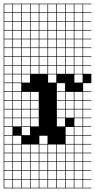

<svg xmlns="http://www.w3.org/2000/svg" viewBox="-20 -785 516 1043"><path d="M0 238.1V-765.1H476.2V-761.9H431.7V-717.5H476.2V-714.3H431.7V-669.8H476.2V-666.7H431.7V-622.2H476.2V-619H431.7V-574.6H476.2V-571.4H431.7V-527H476.2V-523.8H431.7V-479.4H476.2V-476.2H431.7V-431.7H476.2V-428.6H431.7V-384.1H476.2V-333.3H431.7V-288.9H476.2V-285.7H431.7V-241.3H476.2V-238.1H431.7V-193.7H476.2V-190.5H431.7V-146H476.2V-142.9H431.7V-98.4H476.2V-95.2H431.7V-50.8H476.2V-47.6H431.7V-3.2H476.2V0H431.7V44.4H476.2V47.6H431.7V92.1H476.2V95.2H431.7V139.7H476.2V142.9H431.7V187.3H476.2V190.5H431.7V234.9H476.2V238.1ZM384.1 -717.5H428.6V-761.9H384.1ZM193.7 -717.5H238.1V-761.9H193.7ZM98.4 -717.5H142.9V-761.9H98.4ZM241.3 -717.5H285.7V-761.9H241.3ZM50.8 -717.5H95.2V-761.9H50.8ZM146 -717.5H190.5V-761.9H146ZM288.9 -717.5H333.3V-761.9H288.9ZM3.2 -717.5H47.6V-761.9H3.2ZM336.5 -717.5H381V-761.9H336.5ZM50.8 -669.8H95.2V-714.3H50.8ZM336.5 -669.8H381V-714.3H336.5ZM146 -669.8H190.5V-714.3H146ZM193.7 -669.8H238.1V-714.3H193.7ZM384.1 -669.8H428.6V-714.3H384.1ZM98.4 -669.8H142.9V-714.3H98.4ZM241.3 -669.8H285.7V-714.3H241.3ZM288.9 -669.8H333.3V-714.3H288.9ZM3.2 -669.8H47.6V-714.3H3.2ZM50.8 -622.2H95.2V-666.7H50.8ZM3.2 -622.2H47.6V-666.7H3.2ZM336.5 -622.2H381V-666.7H336.5ZM146 -622.2H190.5V-666.7H146ZM193.7 -622.2H238.1V-666.7H193.7ZM384.1 -622.2H428.6V-666.7H384.1ZM98.4 -622.2H142.9V-666.7H98.4ZM241.3 -622.2H285.7V-666.7H241.3ZM288.9 -622.2H333.3V-666.7H288.9ZM384.1 -574.6H428.6V-619H384.1ZM288.9 -574.6H333.3V-619H288.9ZM146 -574.6H190.5V-619H146ZM50.8 -574.6H95.2V-619H50.8ZM3.2 -574.6H47.6V-619H3.2ZM193.7 -574.6H238.1V-619H193.7ZM241.3 -574.6H285.7V-619H241.3ZM336.5 -574.6H381V-619H336.5ZM98.4 -574.6H142.9V-619H98.4ZM288.9 -527H333.3V-571.4H288.9ZM3.2 -527H47.6V-571.4H3.2ZM146 -527H190.5V-571.4H146ZM50.8 -527H95.2V-571.4H50.8ZM384.1 -527H428.6V-571.4H384.1ZM193.7 -527H238.1V-571.4H193.7ZM336.5 -527H381V-571.4H336.5ZM241.3 -527H285.7V-571.4H241.3ZM98.4 -527H142.9V-571.4H98.4ZM241.3 -479.4H285.7V-523.8H241.3ZM288.9 -479.4H333.3V-523.8H288.9ZM50.8 -479.4H95.2V-523.8H50.8ZM384.1 -479.4H428.6V-523.8H384.1ZM146 -479.4H190.5V-523.8H146ZM193.7 -479.4H238.1V-523.8H193.7ZM3.2 -479.4H47.6V-523.8H3.2ZM336.5 -479.4H381V-523.8H336.5ZM98.4 -479.4H142.9V-523.8H98.4ZM98.4 -431.7H142.9V-476.2H98.4ZM384.1 -431.7H428.6V-476.2H384.1ZM336.5 -431.7H381V-476.2H336.5ZM241.3 -431.7H285.7V-476.2H241.3ZM3.2 -431.7H47.6V-476.2H3.2ZM288.9 -431.7H333.3V-476.2H288.9ZM193.7 -431.7H238.1V-476.2H193.7ZM146 -431.7H190.5V-476.2H146ZM50.8 -431.7H95.2V-476.2H50.8ZM3.2 -384.1H47.6V-428.6H3.2ZM241.3 -384.1H285.7V-428.6H241.3ZM336.5 -384.1H381V-428.6H336.5ZM288.9 -384.1H333.3V-428.6H288.9ZM193.7 -384.1H238.1V-428.6H193.7ZM146 -384.1H190.5V-428.6H146ZM50.8 -384.1H95.2V-428.6H50.8ZM384.1 -384.1H428.6V-428.6H384.1ZM98.4 -384.1H142.9V-428.6H98.4ZM98.4 -336.5H142.9V-381H98.4ZM241.3 -336.5H285.7V-381H241.3ZM3.2 -336.5H47.6V-381H3.2ZM384.1 -336.5H428.6V-381H384.1ZM50.8 -336.5H95.2V-381H50.8ZM95.2 -333.3H50.8V-288.9H95.2ZM288.9 -288.9H333.3V-333.3H288.9ZM3.2 -288.9H47.6V-333.3H3.2ZM50.8 -241.3H95.2V-285.7H50.8ZM146 -241.3H190.5V-285.7H146ZM384.1 -241.3H428.6V-285.7H384.1ZM288.9 -241.3H333.3V-285.7H288.9ZM98.4 -241.3H142.9V-285.7H98.4ZM336.5 -241.3H381V-285.7H336.5ZM3.2 -241.3H47.6V-285.7H3.2ZM50.8 -193.7H95.2V-238.1H50.8ZM146 -193.7H190.5V-238.1H146ZM336.5 -193.7H381V-238.1H336.5ZM384.1 -193.7H428.6V-238.1H384.1ZM288.9 -193.7H333.3V-238.1H288.9ZM98.4 -193.7H142.9V-238.1H98.4ZM3.2 -193.7H47.6V-238.1H3.2ZM50.8 -146H95.2V-190.5H50.8ZM336.5 -146H381V-190.5H336.5ZM146 -146H190.5V-190.5H146ZM384.1 -146H428.6V-190.5H384.1ZM288.9 -146H333.3V-190.5H288.9ZM98.4 -146H142.9V-190.5H98.4ZM3.2 -146H47.6V-190.5H3.2ZM50.8 -98.4H95.2V-142.9H50.8ZM146 -98.4H190.5V-142.9H146ZM3.2 -98.4H47.6V-142.9H3.2ZM384.1 -98.4H428.6V-142.9H384.1ZM98.4 -98.4H142.9V-142.9H98.4ZM288.9 -98.4H333.3V-142.9H288.9ZM98.4 -50.8H142.9V-95.2H98.4ZM384.1 -50.8H428.6V-95.2H384.1ZM3.2 -50.8H47.6V-95.2H3.2ZM336.5 -50.8H381V-95.2H336.5ZM384.1 -3.2H428.6V-47.6H384.1ZM193.7 -3.2H238.1V-47.6H193.7ZM3.2 -3.2H47.6V-47.6H3.2ZM50.8 -3.2H95.2V-47.6H50.8ZM336.5 -3.2H381V-47.6H336.5ZM98.4 44.4H142.9V0H98.4ZM288.9 44.4H333.3V0H288.9ZM384.1 44.4H428.6V0H384.1ZM241.3 44.4H285.7V0H241.3ZM146 44.4H190.5V0H146ZM193.7 44.4H238.1V0H193.7ZM3.2 44.4H47.6V0H3.2ZM50.8 44.4H95.2V0H50.8ZM336.5 44.4H381V0H336.5ZM193.7 92.1H238.1V47.6H193.7ZM336.5 92.1H381V47.6H336.5ZM3.2 92.1H47.6V47.6H3.2ZM146 92.1H190.5V47.6H146ZM241.3 92.1H285.7V47.6H241.3ZM98.4 92.1H142.9V47.6H98.4ZM384.1 92.1H428.6V47.6H384.1ZM288.9 92.1H333.3V47.6H288.9ZM50.8 92.1H95.2V47.6H50.8ZM50.8 139.7H95.2V95.2H50.8ZM288.9 139.7H333.3V95.2H288.9ZM98.4 139.7H142.9V95.2H98.4ZM384.1 139.7H428.6V95.2H384.1ZM336.5 139.7H381V95.2H336.5ZM241.3 139.7H285.7V95.2H241.3ZM146 139.7H190.5V95.2H146ZM193.7 139.7H238.1V95.2H193.7ZM3.2 139.7H47.6V95.2H3.2ZM50.8 187.3H95.2V142.9H50.8ZM288.9 187.3H333.3V142.9H288.9ZM384.1 187.3H428.6V142.9H384.1ZM98.4 187.3H142.9V142.9H98.4ZM241.3 187.3H285.7V142.9H241.3ZM146 187.3H190.5V142.9H146ZM336.5 187.3H381V142.9H336.5ZM3.2 187.3H47.6V142.9H3.2ZM193.7 187.3H238.1V142.9H193.7ZM50.8 234.9H95.2V190.5H50.8ZM288.9 234.9H333.3V190.5H288.9ZM384.1 234.9H428.6V190.5H384.1ZM98.4 234.9H142.9V190.5H98.4ZM146 234.9H190.5V190.5H146ZM241.3 234.9H285.7V190.5H241.3ZM336.5 234.9H381V190.5H336.5ZM193.7 234.9H238.1V190.5H193.7ZM3.2 234.9H47.6V190.5H3.2Z"/></svg>

Font: Jacquard 12 Charted
Style: Regular
Weight: 400
Designer: Sarah Cadigan-Fried
Version: Version 1.000